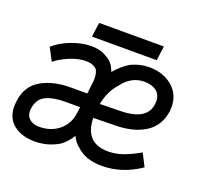

<svg xmlns="http://www.w3.org/2000/svg" viewBox="-115 -777 1016 928"><g transform="rotate(20 393.0 -312.5)"><path d="M-3 -117Q-3 -125 -1 -143Q9 -223 70.5 -259Q132 -295 222 -295H308L313 -339Q316 -357 316 -373Q316 -400 307 -418Q289 -440 249 -440Q211 -440 168 -422.5Q125 -405 94 -380L60 -445Q97 -478 149.5 -497.5Q202 -517 249 -517Q296 -517 326 -498Q367 -478 381 -432Q414 -471 453 -495Q500 -517 545 -517Q619 -517 666 -477Q713 -437 713 -373Q713 -359 712 -351Q701 -272 639.5 -234Q578 -196 484 -196L375 -194Q377 -128 408 -97Q439 -66 498 -66Q535 -66 572.5 -79Q610 -92 657 -119L690 -54Q596 10 493 10Q407 10 362 -35Q340 -50 324 -83Q303 -47 271 -24Q214 10 147 10Q80 10 38.5 -23Q-3 -56 -3 -117ZM634 -373Q634 -408 610 -425.5Q586 -443 549 -443Q482 -443 437 -383Q395 -337 382 -268L480 -270Q634 -270 634 -373ZM293 -186 298 -221H221Q161 -221 122.5 -203Q84 -185 77 -133L76 -122Q76 -94 95 -79Q114 -64 143 -64Q204 -64 245 -98Q286 -132 293 -186ZM245 -635H578L568 -561H235Z"/></g></svg>

Font: Bellota Text
Style: Bold Italic
Weight: 700
Italic angle: -7.5°
Designer: Kemie Guaida
Foundry: Kemie Guaida
Version: Version 4.001